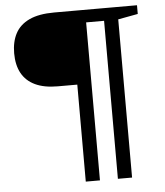

<svg xmlns="http://www.w3.org/2000/svg" viewBox="-56 -747 784 911"><g transform="rotate(-5 336.0 -292.0)"><path d="M358 -698V-347.5H222.5Q157.5 -347.5 115 -367.8Q72.5 -388 51.2 -426.8Q30 -465.5 30 -521.5Q30 -576.5 51 -616Q72 -655.5 117.5 -676.8Q163 -698 236 -698ZM383 114.5H315.5V-698H496.5V-638H383ZM536 114.5H468.5V-698H630.5V-656.5L536 -639Z"/></g></svg>

Font: Newsreader 9pt Medium
Style: Regular
Weight: 500
Designer: Hugues Gentile
Foundry: Production Type
Version: Version 1.003